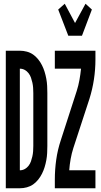

<svg xmlns="http://www.w3.org/2000/svg" viewBox="-20 -1006 540 1026"><path d="M11 0V-735H86Q105 -735 123.5 -730Q142 -725 157 -714.5Q172 -704 184 -689Q196 -674 204.5 -657Q213 -640 218.5 -622Q224 -604 227.5 -585Q231 -566 232 -547Q233 -528 233 -509V-226Q233 -207 232 -188Q231 -169 227.5 -150Q224 -131 218.5 -113Q213 -95 204.5 -78Q196 -61 184 -46Q172 -31 157 -20.5Q142 -10 123.5 -5Q105 0 86 0ZM86 -96Q100 -96 112 -102.5Q124 -109 132.5 -120Q141 -131 145.5 -144Q150 -157 153 -170.5Q156 -184 157 -198Q158 -212 158 -226V-509Q158 -523 157 -537Q156 -551 153 -564.5Q150 -578 145.5 -591Q141 -604 132.5 -615Q124 -626 112 -632.5Q100 -639 86 -639ZM345 -815 291 -955 326 -986 381 -883 437 -986 471 -955 418 -815ZM273 0V-46Q273 -100 280.5 -153Q288 -206 305 -257L390 -520Q399 -548 404.5 -578.5Q410 -609 413 -639H273V-735H490V-689Q490 -635 482 -582Q474 -529 458 -478L372 -215Q363 -187 357.5 -156.5Q352 -126 350 -96H490V0Z"/></svg>

Font: Iosevka Term Curly
Style: Bold
Weight: 700
Designer: Belleve Invis
Foundry: Belleve Invis
Version: Version 32.3.0